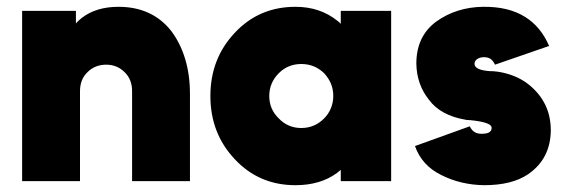

<svg xmlns="http://www.w3.org/2000/svg" viewBox="-20 -532 1663 564"><path d="M538 0V-256Q538 -312 524 -358.5Q510 -405 483 -441Q427 -512 328 -512Q263 -512 221 -480Q216 -476 211.5 -472Q207 -468 203 -463V-500H45V0H215V-264Q215 -299 237 -320Q259 -342 292 -342Q324 -342 346 -320Q368 -299 368 -264V0Z M981 -500V-462Q979 -464 976.5 -466.5Q974 -469 971 -471Q920 -512 848 -512Q741 -512 670 -436Q598 -360 598 -250Q598 -140 670 -64Q741 12 848 12Q921 12 970 -24Q973 -26 975.5 -28.5Q978 -31 981 -33V0H1129V-500ZM865 -344Q904 -344 932 -317Q945 -303 952 -286.5Q959 -270 959 -250Q959 -231 952 -214Q945 -197 932 -184Q904 -156 865 -156Q826 -156 799 -184Q771 -211 771 -250Q771 -289 799 -317Q826 -344 865 -344Z M1593 -397Q1569 -453 1523 -482Q1474 -513 1399 -512Q1321 -511 1262 -469Q1203 -426 1203 -345Q1204 -284 1240 -239Q1257 -216 1283.5 -201.5Q1310 -187 1344 -181Q1347 -180 1351.5 -179.5Q1356 -179 1362 -179Q1422 -173 1424 -158Q1425 -149 1418 -144Q1411 -139 1394 -139Q1370 -139 1360 -161L1199 -103Q1219 -46 1276 -18Q1333 11 1402 12Q1484 12 1531 -20Q1597 -65 1598 -149Q1598 -231 1534 -283Q1498 -312 1445 -321Q1443 -321 1436.5 -322Q1430 -323 1419 -323Q1376 -326 1374 -343Q1373 -352 1381 -358Q1389 -364 1402 -364Q1413 -364 1421 -359Q1429 -353 1434 -342Z"/></svg>

Font: Unageo
Style: Black
Weight: 900
Designer: Richard Sepsi
Foundry: Richard Sepsi
Version: Version 2.000